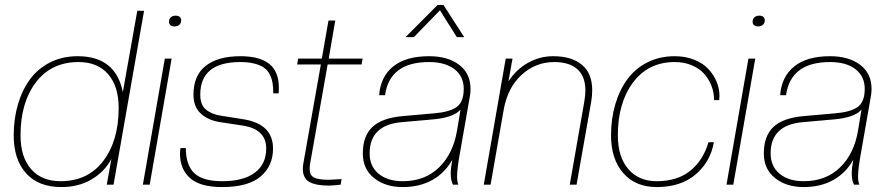

<svg xmlns="http://www.w3.org/2000/svg" viewBox="-20 -756 3627 786"><path d="M231.9 9.8Q137.2 9.8 86.7 -46.6Q36.1 -103 36.1 -202.1Q36.1 -270 53.5 -328.9Q70.8 -387.7 103 -431.6Q135.3 -475.6 185.5 -500.7Q235.8 -525.9 297.9 -525.9Q453.6 -525.9 482.9 -378.9L542 -711.9H569.8L444.8 0H417L436 -105Q407.7 -52.7 354.7 -21.5Q301.8 9.8 231.9 9.8ZM228 -14.2Q339.8 -14.2 402.8 -97.2Q465.8 -180.2 465.8 -314Q465.8 -402.8 422.6 -452.4Q379.4 -502 301.8 -502Q189.9 -502 127 -418.9Q64 -335.9 64 -202.1Q64 -113.3 107.2 -63.7Q150.4 -14.2 228 -14.2Z M592.8 0H564.9L654.8 -516.1H682.6ZM693.8 -647.9Q683.6 -647.9 677.7 -653.1Q671.9 -658.2 671.9 -667Q671.9 -678.2 679.2 -685.1Q686.5 -691.9 699.7 -691.9Q710 -691.9 715.8 -686.8Q721.7 -681.6 721.7 -672.9Q721.7 -661.6 714.4 -654.8Q707 -647.9 693.8 -647.9Z M889.6 9.8Q798.8 9.8 757.8 -27.1Q716.8 -64 716.8 -127Q716.8 -134.3 718.8 -149.9H740.7Q740.7 -80.6 775.1 -47.4Q809.6 -14.2 889.6 -14.2Q976.6 -14.2 1023.2 -49.1Q1069.8 -84 1069.8 -147.9Q1069.8 -228 971.7 -242.2L881.8 -255.9Q832.5 -263.2 802.2 -290.8Q772 -318.4 772 -368.2Q772 -447.3 822.3 -486.6Q872.6 -525.9 963.9 -525.9Q1043.5 -525.9 1082.5 -494.4Q1121.6 -462.9 1121.6 -397Q1121.6 -381.8 1120.6 -374H1098.6Q1098.6 -397.9 1095.9 -415.3Q1093.3 -432.6 1085 -450Q1076.7 -467.3 1062 -478Q1047.4 -488.8 1022.7 -495.4Q998 -502 963.9 -502Q799.8 -502 799.8 -368.2Q799.8 -327.1 823 -307.6Q846.2 -288.1 884.8 -282.2L974.6 -268.1Q1097.7 -249 1097.7 -147.9Q1097.7 -76.2 1046.6 -33.2Q995.6 9.8 889.6 9.8Z M1327.6 3.9Q1273.4 3.9 1246.6 -11.2Q1219.7 -26.4 1219.7 -64.9Q1219.7 -77.1 1222.7 -91.8L1293.5 -492.2H1196.3L1200.7 -516.1H1297.4L1324.7 -671.9H1352.5L1325.7 -516.1H1464.4L1460.4 -492.2H1321.3L1250.5 -91.8Q1247.6 -78.6 1247.6 -64.9Q1247.6 -38.1 1265.6 -29.1Q1283.7 -20 1327.6 -20L1378.4 -22.9L1374.5 0Q1336.4 3.9 1327.6 3.9Z M1628.4 9.8Q1557.6 9.8 1511.5 -26.9Q1465.3 -63.5 1465.3 -127.9Q1465.3 -199.2 1504.6 -236.3Q1543.9 -273.4 1629.4 -280.8L1756.3 -292Q1818.8 -296.9 1848.6 -317.4Q1878.4 -337.9 1878.4 -392.1Q1878.4 -443.4 1840.6 -472.7Q1802.7 -502 1736.3 -502Q1575.2 -502 1556.2 -366.2H1532.2Q1537.6 -441.9 1589.6 -483.9Q1641.6 -525.9 1736.3 -525.9Q1813.5 -525.9 1859.9 -490.5Q1906.2 -455.1 1906.2 -392.1Q1906.2 -379.9 1904.3 -366.2L1863.3 -131.8Q1851.1 -64.9 1851.1 -33.2Q1851.1 -12.7 1856.4 0H1834.5Q1825.2 -16.6 1825.2 -44.9Q1825.2 -67.9 1831.5 -102.1Q1801.8 -48.3 1750 -19.3Q1698.2 9.8 1628.4 9.8ZM1628.4 -14.2Q1719.7 -14.2 1777.6 -70.8Q1835.4 -127.4 1851.1 -222.2L1865.2 -307.1Q1836.4 -274.4 1751.5 -267.1L1624.5 -255.9Q1493.2 -244.6 1493.2 -127.9Q1493.2 -75.2 1530 -44.7Q1566.9 -14.2 1628.4 -14.2ZM1880.4 -604H1850.1L1781.2 -713.9L1674.3 -604H1640.1L1771.5 -735.8H1795.4Z M2340.3 0H2312.5L2372.1 -340.8Q2376.5 -366.2 2376.5 -387.2Q2376 -443.8 2343.3 -472.9Q2310.5 -502 2248.5 -502Q2172.9 -502 2115.2 -449.5Q2057.6 -397 2041.5 -304.2L1988.3 0H1960.4L2050.3 -516.1H2078.1L2061.5 -422.9Q2093.3 -471.7 2141.4 -498.8Q2189.5 -525.9 2244.1 -525.9Q2319.8 -525.9 2362.1 -491Q2404.3 -456.1 2404.3 -387.2Q2404.3 -362.3 2400.4 -340.8Z M2668.5 9.8Q2581.5 9.8 2531.5 -47.4Q2481.4 -104.5 2481.4 -202.1Q2481.4 -270 2498.8 -328.9Q2516.1 -387.7 2548.3 -431.6Q2580.6 -475.6 2630.4 -500.7Q2680.2 -525.9 2742.2 -525.9Q2786.1 -525.9 2822 -511.5Q2857.9 -497.1 2879.9 -473.4Q2901.9 -449.7 2913.6 -421.4Q2925.3 -393.1 2925.3 -363.8Q2925.3 -354 2924.3 -346.2H2903.3Q2903.3 -376 2893.1 -403.3Q2882.8 -430.7 2863.5 -452.9Q2844.2 -475.1 2812.7 -488.5Q2781.2 -502 2742.2 -502Q2634.3 -502 2571.8 -418.7Q2509.3 -335.4 2509.3 -202.1Q2509.3 -113.8 2552 -64Q2594.7 -14.2 2668.5 -14.2Q2752.4 -14.2 2805.4 -56.6Q2858.4 -99.1 2880.4 -173.8H2902.3Q2888.7 -93.8 2827.9 -42Q2767.1 9.8 2668.5 9.8Z M2981.9 0H2954.1L3043.9 -516.1H3071.8ZM3083 -647.9Q3072.8 -647.9 3066.9 -653.1Q3061 -658.2 3061 -667Q3061 -678.2 3068.4 -685.1Q3075.7 -691.9 3088.9 -691.9Q3099.1 -691.9 3105 -686.8Q3110.8 -681.6 3110.8 -672.9Q3110.8 -661.6 3103.5 -654.8Q3096.2 -647.9 3083 -647.9Z M3270 9.8Q3199.2 9.8 3153.1 -26.9Q3106.9 -63.5 3106.9 -127.9Q3106.9 -199.2 3146.2 -236.3Q3185.5 -273.4 3271 -280.8L3397.9 -292Q3460.4 -296.9 3490.2 -317.4Q3520 -337.9 3520 -392.1Q3520 -443.4 3482.2 -472.7Q3444.3 -502 3377.9 -502Q3216.8 -502 3197.8 -366.2H3173.8Q3179.2 -441.9 3231.2 -483.9Q3283.2 -525.9 3377.9 -525.9Q3455.1 -525.9 3501.5 -490.5Q3547.9 -455.1 3547.9 -392.1Q3547.9 -379.9 3545.9 -366.2L3504.9 -131.8Q3492.7 -64.9 3492.7 -33.2Q3492.7 -12.7 3498 0H3476.1Q3466.8 -16.6 3466.8 -44.9Q3466.8 -67.9 3473.1 -102.1Q3443.4 -48.3 3391.6 -19.3Q3339.8 9.8 3270 9.8ZM3270 -14.2Q3361.3 -14.2 3419.2 -70.8Q3477.1 -127.4 3492.7 -222.2L3506.8 -307.1Q3478 -274.4 3393.1 -267.1L3266.1 -255.9Q3134.8 -244.6 3134.8 -127.9Q3134.8 -75.2 3171.6 -44.7Q3208.5 -14.2 3270 -14.2Z"/></svg>

Font: Creato Display Thin
Style: Italic
Weight: 265
Italic angle: -10°
Version: Version 1.000